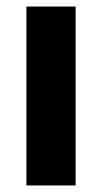

<svg xmlns="http://www.w3.org/2000/svg" viewBox="-20 -662 314 589"><path d="M212 -93V-642H61V-93Z"/></svg>

Font: Noto Sans Kannada UI Condensed ExtraBold
Style: Regular
Weight: 800
Width: 3
Designer: Jelle Bosma - Monotype Design Team
Foundry: Monotype Imaging Inc.
Version: Version 2.005